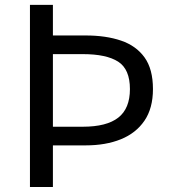

<svg xmlns="http://www.w3.org/2000/svg" viewBox="-20 -753 692 773"><path d="M100.6 0V-733.4H193V-610.2H325Q406.6 -610.2 467.3 -589.5Q528 -568.9 561.9 -521.9Q595.8 -474.9 595.8 -394.4Q595.8 -317 561.5 -266.9Q527.2 -216.8 466.5 -192.3Q405.8 -167.7 325 -167.7H193V0ZM193 -242.8H313.1Q409.6 -242.8 456.4 -279.6Q503.1 -316.3 503.1 -394.4Q503.1 -474.2 455.8 -504.7Q408.5 -535.1 313.1 -535.1H193Z"/></svg>

Font: Noto Sans TC
Style: Regular
Weight: 100
Designer: Ryoko NISHIZUKA 西塚涼子 (kana, bopomofo & ideographs); Paul D. Hunt (Latin, Greek & Cyrillic); Sandoll Communications 산돌커뮤니
Foundry: Adobe
Version: Version 2.004;hotconv 1.0.118;makeotfexe 2.5.65603